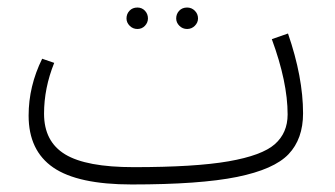

<svg xmlns="http://www.w3.org/2000/svg" viewBox="-20 -477 891 510"><path d="M316 -428Q316 -440 324 -448.5Q332 -457 345 -457Q357 -457 365 -448.5Q373 -440 373 -428Q373 -417 365 -408.5Q357 -400 345 -400Q333 -400 324.5 -408.5Q316 -417 316 -428ZM448 -428Q448 -440 456 -448.5Q464 -457 477 -457Q489 -457 497.5 -448.5Q506 -440 506 -428Q506 -417 497.5 -408.5Q489 -400 477 -400Q465 -400 456.5 -408.5Q448 -417 448 -428ZM785 -176Q785 -108 746.5 -67.5Q708 -27 609.5 -7Q511 13 330 13Q187 13 121.5 -32Q56 -77 56 -170Q56 -248 92 -321L124 -310Q97 -243 97 -175Q97 -101 153 -67Q209 -33 335 -33Q498 -33 587 -48.5Q676 -64 710 -94Q744 -124 744 -173Q744 -259 702 -373L745 -388Q785 -272 785 -176Z"/></svg>

Font: FiraGO ExtraLight
Style: Regular
Weight: 200
Designer: bBox Type
Foundry: bBox Type GmbH
Version: Version 1.001